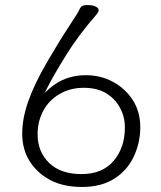

<svg xmlns="http://www.w3.org/2000/svg" viewBox="-20 -729 640 761"><path d="M362 -671Q291 -590 241 -509Q191 -428 169 -384L157 -361L176 -378Q236 -431 320 -431Q379 -431 428 -404.5Q477 -378 506.5 -332Q536 -286 536 -224.5Q536 -163 510 -108Q484 -53 432.5 -20.5Q381 12 305.5 12Q230 12 178 -16Q126 -44 97 -91Q68 -138 68 -199Q68 -260 92.5 -329Q117 -398 166 -482Q215 -566 252.5 -623Q290 -680 293 -687.5Q296 -695 300 -700Q305 -709 326.5 -709Q348 -709 359.5 -703Q371 -697 371 -689Q371 -681 362 -671ZM129 -197Q129 -128 174.5 -83.5Q220 -39 303 -39Q386 -39 430.5 -91.5Q475 -144 475 -224Q475 -266 455.5 -302Q436 -338 400.5 -359.5Q365 -381 311.5 -381Q258 -381 215.5 -356Q173 -331 151 -289Q129 -247 129 -197Z"/></svg>

Font: Moon Stars Kai T Light
Style: Regular
Weight: 300
Designer: GuiWonder
Version: Version 1.101